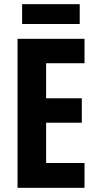

<svg xmlns="http://www.w3.org/2000/svg" viewBox="-20 -900 467 920"><path d="M385 0H64V-714H385V-597H201V-429H372V-312H201V-119H385ZM362 -880V-785H86V-880Z"/></svg>

Font: Noto Sans Thai ExtCond
Style: Bold
Weight: 700
Width: 2
Designer: Monotype Design Team
Foundry: Monotype Imaging Inc.
Version: Version 2.002; ttfautohint (v1.8.4.7-5d5b)